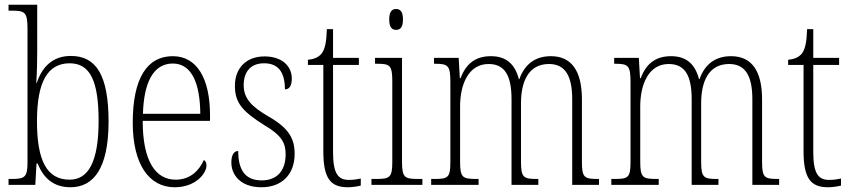

<svg xmlns="http://www.w3.org/2000/svg" viewBox="-20 -780 3590 810"><path d="M277 10C373 10 438 -67 438 -267C438 -464 385 -544 279 -544C203 -544 158 -499 135 -430H133C136 -471 137 -528 137 -564V-760H16V-735H29C84 -735 96 -730 96 -659V-94C96 -32 84 -25 28 -25H16V0H129L134 -90H139C163 -29 206 10 277 10ZM274 -22C177 -22 136 -103 136 -269C136 -433 180 -513 274 -513C361 -513 396 -437 396 -270C396 -98 353 -22 274 -22Z M717 10C805 10 851 -48 851 -82C851 -95 846 -102 840 -105C821 -62 784 -22 721 -22C635 -22 582 -102 582 -270H866V-294C866 -450 810 -543 709 -543C601 -543 540 -451 540 -262C540 -88 608 10 717 10ZM825 -300H583C587 -431 626 -512 709 -512C790 -512 824 -426 825 -300Z M1083 10C1169 10 1223 -44 1223 -131C1223 -196 1198 -240 1112 -289C1042 -330 1008 -364 1008 -421C1008 -473 1034 -513 1094 -513C1152 -513 1182 -478 1182 -403C1202 -403 1211 -420 1211 -449C1211 -500 1171 -542 1096 -542C1019 -542 971 -493 971 -418C971 -346 1003 -310 1095 -252C1169 -209 1185 -176 1185 -129C1185 -60 1149 -19 1084 -19C1012 -19 985 -66 985 -143C968 -143 956 -128 956 -94C956 -45 992 10 1083 10Z M1447 10C1465 10 1485 7 1502 3V-27C1484 -23 1470 -21 1452 -21C1406 -21 1385 -48 1385 -139V-506H1494V-536H1385V-657H1359C1357 -605 1352 -573 1336 -553C1324 -539 1305 -530 1279 -528V-506H1344V-142C1344 -28 1374 10 1447 10Z M1651 -654C1668 -654 1680 -664 1680 -698C1680 -732 1668 -742 1651 -742C1634 -742 1622 -732 1622 -698C1622 -664 1634 -654 1651 -654ZM1547 0H1762V-25H1745C1686 -25 1676 -31 1676 -99V-536H1562V-511H1572C1626 -511 1635 -504 1635 -435V-98C1635 -31 1625 -25 1566 -25H1547Z M1799 0H1999V-25H1992C1931 -25 1921 -30 1921 -99V-331C1921 -425 1957 -510 2041 -510C2110 -510 2138 -461 2138 -361V0H2251V-25H2245C2188 -25 2178 -31 2178 -99V-345C2178 -435 2209 -510 2296 -510C2367 -510 2394 -456 2394 -361V0H2507V-25H2503C2446 -25 2435 -30 2435 -96V-360C2435 -483 2390 -543 2304 -543C2240 -543 2194 -511 2171 -446H2169C2153 -508 2117 -543 2051 -543C1990 -543 1947 -515 1923 -450H1920L1915 -536H1811V-511H1816C1871 -511 1880 -503 1880 -433V-100C1880 -31 1872 -25 1812 -25H1799Z M2559 0H2759V-25H2752C2691 -25 2681 -30 2681 -99V-331C2681 -425 2717 -510 2801 -510C2870 -510 2898 -461 2898 -361V0H3011V-25H3005C2948 -25 2938 -31 2938 -99V-345C2938 -435 2969 -510 3056 -510C3127 -510 3154 -456 3154 -361V0H3267V-25H3263C3206 -25 3195 -30 3195 -96V-360C3195 -483 3150 -543 3064 -543C3000 -543 2954 -511 2931 -446H2929C2913 -508 2877 -543 2811 -543C2750 -543 2707 -515 2683 -450H2680L2675 -536H2571V-511H2576C2631 -511 2640 -503 2640 -433V-100C2640 -31 2632 -25 2572 -25H2559Z M3473 10C3491 10 3511 7 3528 3V-27C3510 -23 3496 -21 3478 -21C3432 -21 3411 -48 3411 -139V-506H3520V-536H3411V-657H3385C3383 -605 3378 -573 3362 -553C3350 -539 3331 -530 3305 -528V-506H3370V-142C3370 -28 3400 10 3473 10Z"/></svg>

Font: Noto Serif Devanagari Condensed ExtraLight
Style: Regular
Weight: 200
Width: 3
Designer: Universal Thirst, Indian Type Foundry and the Monotype Design Team
Foundry: Monotype Imaging Inc.
Version: Version 2.004